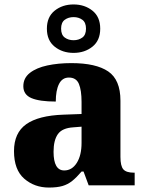

<svg xmlns="http://www.w3.org/2000/svg" viewBox="-20 -834 654 864"><path d="M200 10Q135 10 89 -30Q43 -70 43 -154Q43 -236 98 -275Q153 -314 265 -318L347 -321V-375Q347 -428 335 -456.5Q323 -485 290 -485Q260 -485 245.5 -456Q231 -427 231 -377Q158 -377 121.5 -392.5Q85 -408 85 -446Q85 -483 114.5 -506Q144 -529 193 -539.5Q242 -550 301 -550Q412 -550 467 -512.5Q522 -475 522 -381V-128Q522 -87 535 -72Q548 -57 582 -57H586V0H379L356 -62H347Q324 -35 304.5 -19.5Q285 -4 261 3Q237 10 200 10ZM269 -67Q304 -67 325.5 -101Q347 -135 347 -191V-264L310 -261Q260 -258 240.5 -230.5Q221 -203 221 -151Q221 -67 269 -67ZM311 -596Q261 -596 226 -624Q191 -652 191 -705Q191 -758 226 -786Q261 -814 311 -814Q361 -814 396 -786Q431 -758 431 -705Q431 -652 396 -624Q361 -596 311 -596ZM311 -653Q334 -653 350.5 -665Q367 -677 367 -705Q367 -733 350.5 -745Q334 -757 311 -757Q288 -757 271.5 -745Q255 -733 255 -705Q255 -677 271.5 -665Q288 -653 311 -653Z"/></svg>

Font: Noto Serif Tamil ExtraBold
Style: Italic
Weight: 800
Italic angle: -12°
Designer: Indian Type Foundry, Tom Grace, and the Monotype Design Team
Foundry: Monotype Imaging Inc.
Version: Version 2.003; ttfautohint (v1.8.4.7-5d5b)